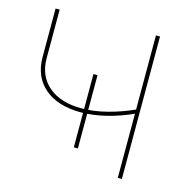

<svg xmlns="http://www.w3.org/2000/svg" viewBox="-103 -806 926 911"><g transform="rotate(15 360.0 -350.0)"><path d="M314 -86V-446H334V-86ZM302 -255Q189 -255 124.5 -310Q60 -365 60 -462V-700H80V-462Q80 -374 139 -324Q198 -274 301 -274Q360 -274 426.5 -291Q493 -308 563 -340L561 -319Q495 -288 428.5 -271.5Q362 -255 302 -255ZM553 0V-700H573V0Z"/></g></svg>

Font: Montserrat Thin
Style: Regular
Weight: 100
Designer: Julieta Ulanovsky
Foundry: Julieta Ulanovsky
Version: Version 9.000